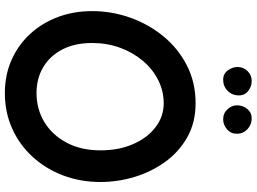

<svg xmlns="http://www.w3.org/2000/svg" viewBox="-152 -840 1049 785"><g transform="rotate(90 372.5 -447.5)"><path d="M360.4 57.1Q287.6 57.1 226.3 30.3Q165 3.4 120.1 -44.7Q75.2 -92.8 50.3 -158Q25.4 -223.1 25.4 -299.3Q25.4 -379.9 52.2 -455.6Q79.1 -531.2 128.9 -591.6Q178.7 -651.9 248 -687.3Q317.4 -722.7 402.3 -722.7Q481 -722.7 541 -688.7Q601.1 -654.8 641.8 -598.4Q682.6 -542 703.4 -473.1Q724.1 -404.3 724.1 -334Q724.1 -251.5 697 -180.4Q669.9 -109.4 620.8 -55.9Q571.8 -2.4 505.4 27.3Q439 57.1 360.4 57.1ZM360.4 -72.3Q426.3 -72.3 479.2 -104.5Q532.2 -136.7 563.5 -195.6Q594.7 -254.4 594.7 -334Q594.7 -408.7 569.3 -467Q543.9 -525.4 500.2 -558.8Q456.5 -592.3 402.3 -592.3Q351.6 -592.3 306.9 -569.6Q262.2 -546.9 228.3 -506.6Q194.3 -466.3 175 -413.3Q155.8 -360.4 155.8 -299.3Q155.8 -228.5 182.4 -177.5Q209 -126.5 255.1 -99.4Q301.3 -72.3 360.4 -72.3ZM526.9 -892.1Q526.9 -866.7 508.5 -851.1Q490.2 -835.4 468.3 -835.4Q442.9 -835.4 426.8 -853Q410.6 -870.6 410.6 -891.6Q410.6 -916.5 425.8 -934.3Q440.9 -952.1 463.9 -952.1Q489.7 -952.1 508.3 -934.6Q526.9 -917 526.9 -892.1ZM370.1 -899.4Q370.1 -872.6 351.6 -854Q333 -835.4 306.2 -835.4Q281.7 -835.4 267.8 -854.5Q253.9 -873.5 253.9 -894Q253.9 -918.5 270.8 -935.3Q287.6 -952.1 311.5 -952.1Q333 -952.1 351.6 -938Q370.1 -923.8 370.1 -899.4Z"/></g></svg>

Font: Mikhak-FD Bold
Style: Regular
Weight: 700
Designer: Amin Abedi
Version: Version 3.3